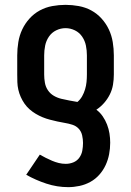

<svg xmlns="http://www.w3.org/2000/svg" viewBox="-20 -548 540 791"><path d="M261 223Q215 223 171 208.5Q127 194 88 172L144 89Q156 96 169 102.5Q182 109 195 114.5Q208 120 222 123.5Q236 127 251 127Q267 127 282 121Q297 115 306.5 102Q316 89 319 73Q322 57 322 41Q322 26 318.5 10Q315 -6 304.5 -17.5Q294 -29 278.5 -34Q263 -39 247.5 -41.5Q232 -44 216.5 -47.5Q201 -51 185.5 -55Q170 -59 155.5 -65Q141 -71 127.5 -79Q114 -87 102 -97.5Q90 -108 81 -121Q72 -134 65.5 -148.5Q59 -163 55.5 -178.5Q52 -194 51.5 -209.5Q51 -225 51 -241V-320Q51 -347 55.5 -374.5Q60 -402 71.5 -426.5Q83 -451 101.5 -471.5Q120 -492 144 -505Q168 -518 195.5 -523Q223 -528 250 -528Q277 -528 304.5 -523Q332 -518 356 -505Q380 -492 398.5 -471.5Q417 -451 428.5 -426.5Q440 -402 444.5 -374.5Q449 -347 449 -320V-241Q449 -220 445.5 -199Q442 -178 432.5 -159Q423 -140 409 -124Q395 -108 377 -96Q392 -85 403 -69Q414 -53 421 -35Q428 -17 431 2Q434 21 434 40Q434 64 429.5 87.5Q425 111 415 132.5Q405 154 389 172Q373 190 352 201.5Q331 213 307.5 218Q284 223 261 223ZM299 -128Q311 -138 318.5 -151.5Q326 -165 330.5 -180Q335 -195 336.5 -210.5Q338 -226 338 -241V-320Q338 -340 334 -360Q330 -380 318.5 -397Q307 -414 288.5 -423Q270 -432 250 -432Q230 -432 211.5 -423Q193 -414 181.5 -397Q170 -380 166 -360Q162 -340 162 -320V-241Q162 -224 165 -207Q168 -190 177.5 -176Q187 -162 201.5 -153.5Q216 -145 232.5 -141Q249 -137 265.5 -134Q282 -131 299 -128Z"/></svg>

Font: Iosevka Algr
Style: Bold
Weight: 700
Monospace: yes
Designer: Belleve Invis
Foundry: Belleve Invis
Version: Version 26.0.2; ttfautohint (v1.8.3)